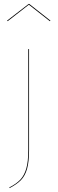

<svg xmlns="http://www.w3.org/2000/svg" viewBox="-20 -767 293 978"><path d="M128 -2Q128 57 118 92.5Q108 128 87.5 149.5Q67 171 29 191L27 188Q64 169 84 147.5Q104 126 114 91Q124 56 124 -2V-517H128ZM16 -662 126 -747H129L237 -662L234 -659L127 -743L19 -659Z"/></svg>

Font: FiraGO Four
Style: Regular
Weight: 100
Designer: bBox Type
Foundry: bBox Type GmbH
Version: Version 1.001